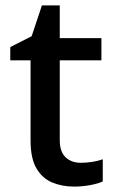

<svg xmlns="http://www.w3.org/2000/svg" viewBox="-20 -680 425 710"><path d="M279 -78Q300 -78 322 -81.5Q344 -85 360 -91V-9Q343 -1 313.5 4.5Q284 10 254 10Q210 10 173.5 -5Q137 -20 115 -57Q93 -94 93 -161V-457H18V-506L97 -546L135 -660H201V-539H355V-457H201V-162Q201 -119 222.5 -98.5Q244 -78 279 -78Z"/></svg>

Font: Noto Sans Thaana Medium
Style: Regular
Weight: 500
Designer: David Williams
Foundry: Google Inc.
Version: Version 3.001; ttfautohint (v1.8.4.7-5d5b)